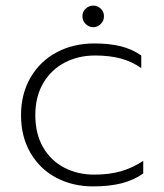

<svg xmlns="http://www.w3.org/2000/svg" viewBox="-20 -650 586 685"><path d="M274 -592Q274 -608 285.5 -619Q297 -630 313 -630Q328 -630 339.5 -619Q351 -608 351 -592Q351 -576 339.5 -564.5Q328 -553 313 -553Q297 -553 285.5 -564.5Q274 -576 274 -592ZM55 -239Q55 -315 89 -373.5Q123 -432 182.5 -463.5Q242 -495 316 -495Q370 -495 410.5 -485Q451 -475 484 -452V-407Q450 -431 410 -441.5Q370 -452 319 -452Q259 -452 210.5 -426.5Q162 -401 134 -353Q106 -305 106 -239Q106 -173 133.5 -125Q161 -77 209 -52Q257 -27 316 -27Q370 -27 411.5 -39Q453 -51 491 -76V-31Q457 -7 413.5 4Q370 15 312 15Q240 15 181.5 -15.5Q123 -46 89 -104Q55 -162 55 -239Z"/></svg>

Font: Prompt ExtraLight
Style: Regular
Weight: 275
Designer: Katatrad Team
Foundry: CadsonDemak
Version: Version 1.001